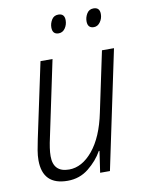

<svg xmlns="http://www.w3.org/2000/svg" viewBox="-83 -780 642 849"><g transform="rotate(-10 238.0 -355.5)"><path d="M266 -691Q266 -721 238 -721Q218 -721 208 -704.5Q198 -688 198 -670Q198 -639 226 -639Q244 -639 255 -655Q266 -671 266 -691ZM424 -691Q424 -721 396 -721Q376 -721 366 -704.5Q356 -688 356 -670Q356 -639 384 -639Q401 -639 412.5 -655Q424 -671 424 -691ZM310 -96H313L299 0H343L455 -532H401L344 -262Q322 -155 273.5 -96.5Q225 -38 167 -38Q96 -38 96 -110Q96 -127 99 -147.5Q102 -168 107 -190L179 -532H125L53 -193Q48 -170 44 -146Q40 -122 40 -102Q40 10 152 10Q206 10 246.5 -22.5Q287 -55 310 -96Z"/></g></svg>

Font: Noto Sans UI SemiCondensed Light
Style: Italic
Weight: 300
Width: 4
Designer: Monotype Design Team
Foundry: Monotype Imaging Inc.
Version: 1.001